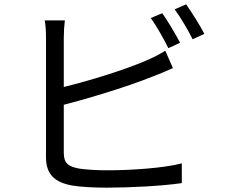

<svg xmlns="http://www.w3.org/2000/svg" viewBox="-20 -844 1040 885"><path d="M810 -647C789 -687 753 -748 728 -783L675 -761C702 -723 736 -663 756 -622ZM274 -361C398 -393 571 -446 683 -491C713 -502 749 -518 777 -530L742 -610C714 -593 685 -578 654 -565C550 -520 392 -472 274 -443V-669C274 -697 276 -727 279 -750H186C191 -727 192 -693 192 -669V-119C192 -38 235 -3 312 11C353 18 413 21 472 21C581 21 731 13 818 0V-91C735 -69 582 -59 476 -59C427 -59 375 -62 344 -67C295 -77 274 -90 274 -141ZM785 -801C813 -763 846 -707 868 -663L922 -688C903 -725 864 -787 838 -824Z"/></svg>

Font: Noto Sans JP Regular
Style: Regular
Weight: 400
Designer: Ryoko NISHIZUKA (kana & ideographs); Paul D. Hunt (Latin, Greek & Cyrillic); Wenlong ZHANG (bopomofo); Sandoll Communica
Foundry: Adobe Systems Incorporated
Version: Version 1.004;PS 1.004;hotconv 1.0.82;makeotf.lib2.5.63406